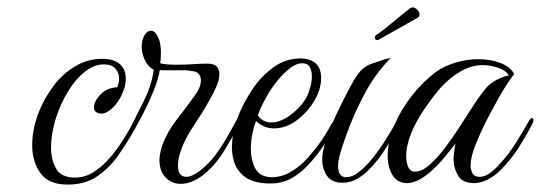

<svg xmlns="http://www.w3.org/2000/svg" viewBox="-20 -488 1462 519"><path d="M163 11Q111 11 89 -20.5Q67 -52 67 -95Q67 -142 87 -190Q102 -226 126 -257.5Q150 -289 183.5 -309Q217 -329 257 -329Q287 -329 303.5 -315Q320 -301 320 -276Q320 -268 318.5 -259Q317 -250 312 -239Q305 -221 294 -207Q283 -193 269 -185Q262 -181 253 -181Q246 -181 240 -185Q234 -189 234 -198Q234 -214 251.5 -232.5Q269 -251 297 -252Q302 -265 302 -275Q302 -291 292 -302.5Q282 -314 261 -314Q235 -314 210 -294.5Q185 -275 165.5 -243.5Q146 -212 134 -177Q128 -161 123 -136.5Q118 -112 118 -88Q118 -57 131.5 -32.5Q145 -8 183 -8Q210 -8 234 -23.5Q258 -39 277.5 -62Q297 -85 312.5 -109.5Q328 -134 338 -153Q339 -157 343 -157Q348 -157 348 -149Q348 -145 345 -140Q324 -103 300 -68.5Q276 -34 243 -11.5Q210 11 163 11Z M533 -18Q516 -4 499.5 2.5Q483 9 469 9Q444 9 427.5 -8.5Q411 -26 411 -55Q411 -72 419 -96Q432 -132 458 -165Q484 -198 508 -232Q523 -252 523 -271Q523 -281 517.5 -288Q512 -295 498 -296Q490 -298 480 -298Q470 -298 460 -298H432Q426 -298 421 -298Q416 -298 412 -299Q408 -274 395.5 -243Q383 -212 367 -181Q351 -150 336 -125Q332 -119 329 -119Q326 -119 326 -125Q326 -132 329 -136Q350 -177 369.5 -216.5Q389 -256 396 -299Q373 -312 365 -344Q364 -349 363.5 -353.5Q363 -358 363 -362Q363 -380 370.5 -392.5Q378 -405 388 -405Q402 -405 411 -378Q413 -371 414 -362.5Q415 -354 415 -346Q415 -337 414.5 -329.5Q414 -322 413 -317Q420 -315 431.5 -314Q443 -313 457 -313Q478 -313 501 -314.5Q524 -316 540 -316Q559 -316 566 -308Q573 -300 573 -288Q573 -273 565.5 -255.5Q558 -238 551 -226Q538 -202 526.5 -183.5Q515 -165 501 -144Q480 -112 470.5 -85.5Q461 -59 461 -41Q461 -10 484 -10Q503 -10 533 -37Q552 -54 568.5 -77.5Q585 -101 598.5 -125.5Q612 -150 621 -166Q623 -169 625 -169Q629 -169 629 -161Q629 -155 626 -150Q609 -119 587 -82Q565 -45 533 -18Z M711 8Q653 8 629 -22Q617 -35 612 -53Q607 -71 607 -90Q607 -114 613 -138.5Q619 -163 628 -184Q642 -217 665 -250.5Q688 -284 720.5 -307Q753 -330 792 -330Q818 -330 833 -317Q848 -304 848 -277Q848 -246 829 -214.5Q810 -183 781 -162Q752 -141 721 -141Q693 -141 672 -161Q666 -145 662 -125.5Q658 -106 658 -86Q658 -55 670.5 -32Q683 -9 716 -9Q740 -9 762.5 -21.5Q785 -34 803 -52Q823 -73 841 -97Q859 -121 876 -153Q878 -156 879 -156Q883 -156 883 -147Q883 -141 879 -134Q864 -107 844 -79.5Q824 -52 803 -32Q784 -14 762 -3Q740 8 711 8ZM677 -176Q684 -166 693.5 -161.5Q703 -157 713 -157Q737 -157 763 -175.5Q789 -194 805 -219Q812 -230 817.5 -248Q823 -266 823 -282Q823 -296 817.5 -306.5Q812 -317 796 -317Q778 -317 753.5 -295Q729 -273 707 -238Q700 -226 691.5 -210Q683 -194 677 -176Z M905 6Q877 6 864 -12.5Q851 -31 851 -58Q851 -66 852.5 -74.5Q854 -83 856 -92Q867 -132 890.5 -181.5Q914 -231 936 -270Q949 -292 960 -301.5Q971 -311 984 -315.5Q997 -320 1015 -326Q1020 -328 1025 -329Q1030 -330 1036 -331Q1016 -311 995.5 -283Q975 -255 951 -206Q938 -180 925.5 -148Q913 -116 904 -88Q895 -60 894 -44Q893 -25 899 -17Q905 -9 915 -9Q932 -9 947.5 -21Q963 -33 975 -46Q997 -71 1016.5 -101Q1036 -131 1055 -165Q1058 -169 1060 -169Q1064 -169 1064 -163Q1064 -158 1062 -155Q1044 -122 1024 -89Q1004 -56 975 -27Q962 -14 944.5 -4Q927 6 905 6ZM1001.7 -379.6H1000Q993.2 -379.6 993.2 -387.3Q993.2 -390.7 996.6 -393.2Q1016.1 -406 1041.6 -427.7Q1067.1 -449.3 1088.4 -465.5Q1092.6 -468 1095.2 -468Q1102 -468 1107.9 -461.7Q1113.9 -455.3 1113.9 -448.5Q1113.9 -442.5 1108.8 -440Z M1262 7Q1230 7 1218 -13.5Q1206 -34 1206 -59Q1206 -64 1207.5 -76.5Q1209 -89 1211 -100Q1197 -81 1177.5 -58Q1158 -35 1138 -19Q1106 7 1080 7Q1055 7 1041.5 -14Q1028 -35 1028 -67Q1028 -108 1046 -150Q1064 -192 1093.5 -229.5Q1123 -267 1159 -294Q1180 -309 1210.5 -318.5Q1241 -328 1272 -328Q1307 -328 1333.5 -317.5Q1360 -307 1370 -288Q1349 -261 1327 -221.5Q1305 -182 1289 -150Q1278 -128 1265 -95.5Q1252 -63 1252 -40Q1252 -30 1257 -20Q1262 -10 1276 -10Q1292 -10 1307 -22Q1322 -34 1332 -46Q1355 -71 1374 -101Q1393 -131 1412 -165Q1415 -169 1418 -169Q1422 -169 1422 -163Q1422 -158 1420 -155Q1403 -122 1382 -89Q1361 -56 1332 -27Q1318 -13 1299 -3Q1280 7 1262 7ZM1102 -24Q1121 -24 1143.5 -44.5Q1166 -65 1187.5 -94.5Q1209 -124 1226.5 -151.5Q1244 -179 1254 -194Q1275 -227 1293 -249Q1311 -271 1349 -283Q1351 -283 1352.5 -283.5Q1354 -284 1356 -284Q1347 -298 1326 -305Q1305 -312 1285 -312Q1254 -312 1225 -295Q1196 -278 1172 -252Q1149 -225 1127 -193Q1105 -161 1091.5 -128Q1078 -95 1078 -65Q1078 -49 1083.5 -36.5Q1089 -24 1102 -24Z"/></svg>

Font: MonteCarlo
Style: Regular
Weight: 400
Designer: Robert E. Leuschke
Foundry: Robert E. Leuschke
Version: Version 1.010; ttfautohint (v1.8.3)